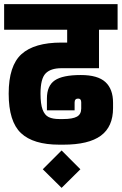

<svg xmlns="http://www.w3.org/2000/svg" viewBox="-30 -694 589 929"><path d="M0 0ZM166 -241Q166 -191 176 -164Q186 -137 205.5 -127.5Q225 -118 257 -118H276Q321 -118 342 -129.5Q363 -141 363 -169V-199Q363 -217 348 -217Q331 -217 331 -198V-160H197V-217Q197 -279 235 -305Q273 -331 361 -331Q443 -331 480 -297Q517 -263 517 -197V-171Q517 -81 458 -37.5Q399 6 276 6H257Q131 6 71.5 -50Q12 -106 12 -241Q12 -376 74 -432Q136 -488 267 -488H295V-550H-10V-674H539V-550H449V-364H267Q215 -364 190.5 -338.5Q166 -313 166 -241ZM177 125 268 34 359 125 268 215Z"/></svg>

Font: Biryani Black
Style: Regular
Weight: 900
Designer: Dan Reynolds and Mathieu Reguer
Foundry: Dan Reynolds and Mathieu Reguer
Version: Version 1.004; ttfautohint (v1.1) -l 5 -r 5 -G 72 -x 0 -D la